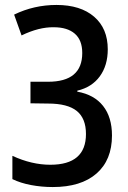

<svg xmlns="http://www.w3.org/2000/svg" viewBox="-20 -745 516 775"><path d="M193 10Q148 10 105.5 2Q63 -6 30 -22V-116Q108 -80 183 -80Q327 -80 327 -204Q327 -267 290 -297Q253 -327 174 -327L103 -328V-415H174Q312 -415 312 -531Q312 -583 282 -609Q252 -635 197 -635Q137 -636 67 -602L37 -686Q117 -725 208 -725Q305 -725 360 -677.5Q415 -630 415 -546Q415 -481 383 -437Q351 -393 292 -379V-375Q360 -363 396 -317.5Q432 -272 432 -198Q432 -99 369.5 -44.5Q307 10 193 10Z"/></svg>

Font: Noto Sans Condensed Medium
Style: Regular
Weight: 500
Width: 3
Designer: Monotype Design Team
Foundry: Monotype Imaging Inc.
Version: Version 2.013; ttfautohint (v1.8.4.7-5d5b)